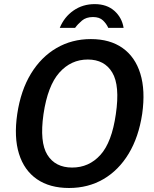

<svg xmlns="http://www.w3.org/2000/svg" viewBox="-20 -928 767 958"><path d="M324.5 10Q228 10 164.2 -34Q100.5 -78 74.8 -160.5Q49 -243 66 -359Q83.5 -476.5 134.2 -560Q185 -643.5 261.8 -688.2Q338.5 -733 433.5 -733Q528.5 -733 591.5 -688.5Q654.5 -644 680.2 -560.5Q706 -477 689.5 -360Q672 -244 622 -161.2Q572 -78.5 496 -34.2Q420 10 324.5 10ZM340 -92Q424 -92 481 -155Q538 -218 558 -358.5Q579 -501 540.2 -566Q501.5 -631 418 -631Q334.5 -631 276.2 -565.8Q218 -500.5 197 -358.5Q177 -218.5 216.5 -155.2Q256 -92 340 -92ZM452.5 -907.5Q393 -907.5 346.8 -875.5Q300.6 -843.5 278.2 -789H354.7Q367.9 -807.5 388.9 -825.2Q409.9 -843 443.9 -843Q476.4 -843 493.9 -826Q511.4 -809 520.2 -789H596.7Q588.6 -840 550.8 -873.8Q513 -907.5 452.5 -907.5Z"/></svg>

Font: Public Sans SemiBold
Style: Italic
Weight: 600
Italic angle: -8°
Designer: The Public Sans project authors (U.S. Web Design System). Libre Franklin designed by Pablo Impallari and Rodrigo Fuenzal
Version: Version 1.007; ttfautohint (v1.8.1) -l 8 -r 50 -G 200 -x 14 